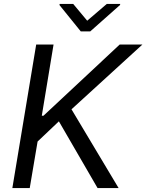

<svg xmlns="http://www.w3.org/2000/svg" viewBox="-20 -953 742 973"><path d="M42.6 0 163.4 -727.3H251.4L191.8 -366.5H200.3L586.6 -727.3H701.7L342.3 -399.1L581 0H474.4L278.4 -338.1L170.5 -235.8L130.7 0ZM350.9 -933.2 421.9 -848 521.3 -933.2H589.5L588.1 -927.6L437.5 -794H389.2L281.2 -927.6L282.7 -933.2Z"/></svg>

Font: Inter UI
Style: Italic
Weight: 400
Italic angle: -9.39999°
Designer: Rasmus Andersson
Foundry: rsms
Version: 3.2;8d6f07862